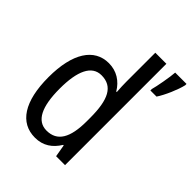

<svg xmlns="http://www.w3.org/2000/svg" viewBox="-214 -884 1018 1018"><g transform="rotate(45 294.5 -375.0)"><path d="M222 10C283 10 325 -20 355 -69H359L371 0H438V-760H355V-543C355 -523 356 -494 358 -468H354C325 -517 279 -547 220 -547C111 -547 46 -448 46 -268C46 -86 110 10 222 10ZM589 -750V-760H504C502 -725 486 -638 478 -611V-600H524C549 -637 580 -709 589 -750ZM239 -60C166 -60 131 -132 131 -267C131 -399 165 -474 238 -474C322 -474 355 -408 355 -272V-246C355 -122 319 -60 239 -60Z"/></g></svg>

Font: Noto Sans Sinhala UI Condensed
Style: Regular
Weight: 400
Width: 3
Designer: Jelle Bosma - Monotype Design Team
Foundry: Monotype Imaging Inc.
Version: Version 2.006